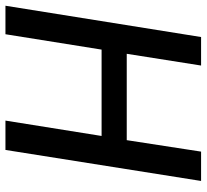

<svg xmlns="http://www.w3.org/2000/svg" viewBox="-46 -694 740 687"><g transform="rotate(-90 323.5 -350.0)"><path d="M20 0 131 -700H236L181 -356H490L545 -700H647L535 0H433L475 -266H166L125 0Z"/></g></svg>

Font: Georama ExtraCondensed Thin Medium
Style: Italic
Weight: 500
Italic angle: -9°
Version: Version 1.001